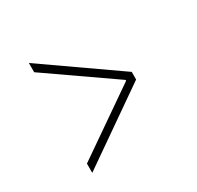

<svg xmlns="http://www.w3.org/2000/svg" viewBox="-124 -747 848 828"><g transform="rotate(-30 300.0 -332.5)"><path d="M112 -59V-105L437 -330V-334L112 -560V-606L477 -351V-313Z"/></g></svg>

Font: TypoPRO Source Code Pro
Style: Italic
Weight: 300
Italic angle: -11°
Monospace: yes
Designer: Paul D. Hunt, Teo Tuominen
Foundry: Adobe Systems Incorporated
Version: Version 1.030;PS 1.0;hotconv 1.0.84;makeotf.lib2.5.63406